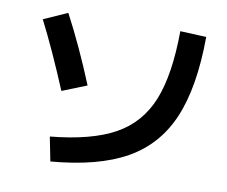

<svg xmlns="http://www.w3.org/2000/svg" viewBox="-79 -819 1097 927"><g transform="rotate(10 469.0 -355.5)"><path d="M732.4 -719.7 860.4 -713.9Q858.9 -468.3 795.2 -317.4Q731.4 -166.5 593.5 -88.6Q455.6 -10.7 223.6 8.8L200.2 -109.4Q401.9 -128.9 516.1 -192.4Q630.4 -255.9 680.7 -381.1Q731 -506.3 732.4 -719.7ZM68.4 -661.1 184.6 -712.9Q264.6 -561.5 336.9 -383.8L216.8 -335.9Q138.2 -524.4 68.4 -661.1Z"/></g></svg>

Font: Pretendard
Style: Bold
Weight: 700
Designer: Base glyphs from Inter by Rasmus Andersson; Hangeul glyphs from Noto Sans CJK(Source Han Sans) by Jang Soo-young and Kan
Foundry: Kil Hyung-jin
Version: Version 1.309